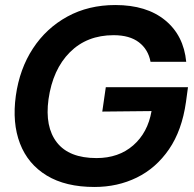

<svg xmlns="http://www.w3.org/2000/svg" viewBox="-20 -732 773 764"><path d="M356 12Q241 12 166 -33.5Q91 -79 59.5 -161Q28 -243 43 -351Q58 -458 111 -539Q164 -620 248 -666Q332 -712 439 -712Q563 -712 637 -651.5Q711 -591 721 -486H579Q570 -535 533 -563.5Q496 -592 432 -592Q326 -592 258 -524Q190 -456 173 -337Q158 -227 206.5 -165Q255 -103 364 -103Q452 -103 510 -153.5Q568 -204 583 -290L387 -288L401 -385H728L720 -326Q704 -213 652.5 -138Q601 -63 524.5 -25.5Q448 12 356 12Z"/></svg>

Font: Host Grotesk
Style: Bold Italic
Weight: 700
Italic angle: -8°
Designer: Doğukan Karapınar
Foundry: Element Type
Version: Version 1.003; ttfautohint (v1.8.4.7-5d5b)